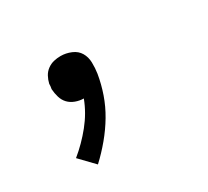

<svg xmlns="http://www.w3.org/2000/svg" viewBox="-85 -276 669 619"><g transform="rotate(-30 250.0 33.5)"><path d="M123 215 72 162Q110 131 141.5 92Q173 53 190 8Q175 8 160 2.5Q145 -3 135 -13.5Q125 -24 120.5 -39Q116 -54 115 -70Q116 -75 116.5 -79.5Q117 -84 117 -89Q120 -102 126.5 -114Q133 -126 144 -134Q155 -142 167.5 -145Q180 -148 193 -148Q213 -148 232 -140Q251 -132 260.5 -116Q270 -100 270.5 -79.5Q271 -59 268 -39Q262 -3 250 31.5Q238 66 219 98Q200 130 175.5 159.5Q151 189 123 215Z"/></g></svg>

Font: Iosevka
Style: Italic
Weight: 400
Italic angle: -9°
Monospace: yes
Designer: Belleve Invis
Foundry: Belleve Invis
Version: Version 32.5.0; ttfautohint (v1.8.4)